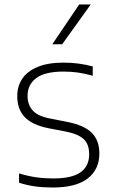

<svg xmlns="http://www.w3.org/2000/svg" viewBox="-20 -828 506 857"><path d="M65 -12.5V-54Q106.5 -41.5 142.5 -36.5Q178.5 -31.5 218 -31.5Q301 -31.5 339.5 -59Q378 -86.5 378 -139Q378 -168.5 368 -188Q358 -207.5 335.2 -220.2Q312.5 -233 273 -241L197 -255.5Q123 -270.5 90 -305.8Q57 -341 57 -399Q57 -443 79.2 -476.5Q101.5 -510 147.8 -529.2Q194 -548.5 263.5 -548.5Q331 -548.5 394 -531.5V-490Q358 -500 327.8 -504.2Q297.5 -508.5 264 -508.5Q180 -508.5 141.5 -479.2Q103 -450 103 -400.5Q103 -360.5 125.8 -335Q148.5 -309.5 203.5 -299L279.5 -284Q356 -269 389.8 -235Q423.5 -201 423.5 -143Q423.5 -71.5 371.2 -31.2Q319 9 216 9Q173.5 9 136.8 4Q100 -1 65 -12.5ZM213.5 -630.5 333.5 -808H385L257.5 -630.5Z"/></svg>

Font: Encode Sans Semi Expanded ExLight
Style: Regular
Weight: 275
Width: 6
Designer: Multiple Designers
Foundry: Impallari Type
Version: Version 2.000